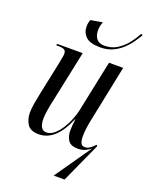

<svg xmlns="http://www.w3.org/2000/svg" viewBox="-176 -850 879 1146"><g transform="rotate(20 263.0 -277.0)"><path d="M312 -604Q248 -604 221 -629.5Q194 -655 194 -693Q194 -717 202 -737L277 -750Q266 -721 266 -697Q266 -662 282.5 -642Q299 -622 333 -622Q378 -622 413.5 -644.5Q449 -667 474.5 -700Q500 -733 516 -764L526 -758Q513 -736 494.5 -709.5Q476 -683 450 -659Q424 -635 390 -619.5Q356 -604 312 -604ZM474 -20Q458 -7 438.5 1.5Q419 10 394 10Q349 10 332 -15Q315 -40 315 -76Q315 -89 316.5 -110Q318 -131 321 -150H319Q253 9 145 9Q93 9 72.5 -21.5Q52 -52 52 -96Q52 -122 58 -156.5Q64 -191 70 -219L113 -423Q117 -445 121 -465Q125 -485 125 -494Q125 -513 113.5 -519.5Q102 -526 76 -526H62L65 -536H227L159 -213Q152 -184 146 -147.5Q140 -111 140 -90Q140 -17 184 -17Q209 -17 232 -36Q255 -55 274 -84.5Q293 -114 306.5 -147.5Q320 -181 326 -210L394 -536H484L412 -186Q406 -160 401.5 -128Q397 -96 397 -73Q397 -44 404 -28.5Q411 -13 430 -13Q447 -13 462 -23.5Q477 -34 492 -51L498 -43L383 210H314Z"/></g></svg>

Font: Noto Serif Display Condensed
Style: Italic
Weight: 400
Width: 3
Italic angle: -12°
Designer: Monotype Design Team
Foundry: Monotype Imaging Inc.
Version: Version 2.009